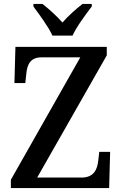

<svg xmlns="http://www.w3.org/2000/svg" viewBox="-20 -951 617 971"><path d="M245 -771H347C367 -816 415 -880 444 -918V-931H397C365 -906 323 -869 296 -837C268 -869 227 -906 195 -931H149V-918C177 -880 225 -816 245 -771ZM35 0H532L537 -183H482L477 -139C472 -94 455 -53 392 -53H168L520 -671V-714H58L53 -531H108L113 -577C117 -624 133 -661 190 -661H386L35 -42Z"/></svg>

Font: Noto Serif Bengali SemiCondensed
Style: Regular
Weight: 400
Width: 4
Designer: Juan Bruce, Universal Thirst, Indian Type Foundry and the Monotype Design Team.
Foundry: Monotype Imaging Inc.
Version: Version 2.003